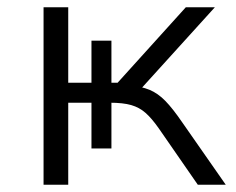

<svg xmlns="http://www.w3.org/2000/svg" viewBox="-20 -509 651 529"><path d="M100 0V-489H168V-281H232V-397H287V-281H304L492 -489H572L359 -254L336 -274Q369 -271 392 -261.5Q415 -252 435.5 -231Q456 -210 482 -172L602 0H525L417 -156Q398 -183 381 -198Q364 -213 341.5 -219.5Q319 -226 282 -226H269L287 -244V-100H232V-226H168V0Z"/></svg>

Font: Nunito Sans 10pt SemiExpanded Light
Style: Regular
Weight: 300
Width: 6
Designer: Vernon Adams
Foundry: Vernon Adams
Version: Version 3.101;gftools[0.9.27]